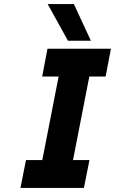

<svg xmlns="http://www.w3.org/2000/svg" viewBox="-20 -918 562 938"><path d="M164 -20 289 -660H439L314 -20ZM80 0 107 -136H417L390 0ZM186 -544 212 -680H522L496 -544ZM312 -719 213 -898H341L424 -719Z"/></svg>

Font: Teachers
Style: Italic
Weight: 400
Italic angle: -11°
Designer: Alfredo Marco Pradil, Chank Diesel
Version: Version 1.001